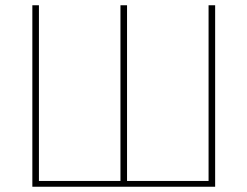

<svg xmlns="http://www.w3.org/2000/svg" viewBox="-20 -710 941 730"><path d="M798 -690V0H773V-690ZM128 -690V0H103V-690ZM788 -22V0H120V-22ZM463 -690V0H438V-690Z"/></svg>

Font: Exo 2 Thin
Style: Regular
Weight: 250
Designer: Natanael Gama
Foundry: Natanael Gama
Version: Version 2.010